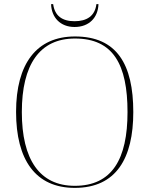

<svg xmlns="http://www.w3.org/2000/svg" viewBox="-20 -902 726 932"><path d="M342 -771C413 -771 456 -817 458 -882H448C441 -824 401 -799 342 -799C283 -799 246 -824 238 -882H228C230 -817 273 -771 342 -771ZM343 10C545 10 627 -135 627 -358C627 -590 547 -725 344 -725C157 -725 58 -592 58 -359C58 -125 153 10 343 10ZM343 0C172 0 86 -128 86 -358C86 -588 172 -715 344 -715C530 -715 599 -588 599 -358C599 -130 524 0 343 0Z"/></svg>

Font: Noto Serif Display Thin
Style: Regular
Weight: 100
Designer: Monotype Design Team
Foundry: Monotype Imaging Inc.
Version: Version 2.009